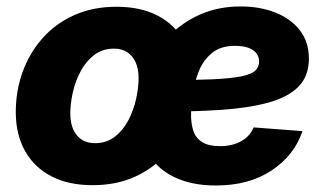

<svg xmlns="http://www.w3.org/2000/svg" viewBox="-20 -568 1014 600"><path d="M269.5 10.7Q193.4 10.7 139.6 -17.6Q85.9 -45.9 57.6 -97.4Q29.3 -148.9 29.3 -217.8Q29.3 -284.2 50.8 -343.5Q72.3 -402.8 113 -448.7Q153.8 -494.6 212.2 -520.8Q270.5 -546.9 343.8 -546.9Q419.9 -546.9 473.4 -518.8Q526.9 -490.7 555.2 -439.2Q583.5 -387.7 583.5 -318.4Q583.5 -252.9 562.5 -193.8Q541.5 -134.8 501 -88.6Q460.4 -42.5 402.1 -15.9Q343.8 10.7 269.5 10.7ZM276.9 -120.6Q312.5 -120.6 338.6 -140.6Q364.7 -160.6 381.1 -192.1Q397.5 -223.6 405.3 -258.8Q413.1 -293.9 413.1 -323.7Q413.1 -353 403.8 -373.5Q394.5 -394 377.4 -405Q360.4 -416 336.4 -416Q300.3 -416 274.4 -396.2Q248.5 -376.5 231.9 -345.2Q215.3 -314 207.5 -279.1Q199.7 -244.1 199.7 -213.9Q199.7 -169.9 220.2 -145.3Q240.7 -120.6 276.9 -120.6ZM654.3 11.7Q578.1 11.7 522.9 -15.4Q467.8 -42.5 439.2 -94.2Q410.6 -146 413.1 -219.2Q414.6 -287.1 438.2 -346.4Q461.9 -405.8 503.9 -450.9Q545.9 -496.1 603.8 -522Q661.6 -547.9 731.9 -547.9Q792 -547.9 840.3 -528.8Q888.7 -509.8 917 -473.4Q945.3 -437 945.3 -384.8Q945.3 -330.6 913.1 -297.6Q880.9 -264.6 819.3 -247.6Q757.8 -230.5 669.9 -224.6Q582 -218.8 471.2 -218.8L487.3 -317.4Q582.5 -317.4 642.1 -320.1Q701.7 -322.8 733.6 -329.3Q765.6 -335.9 777.6 -347.2Q789.6 -358.4 789.6 -375.5Q789.6 -398.9 769.8 -411.9Q750 -424.8 714.4 -424.8Q670.4 -424.8 643.3 -403.1Q616.2 -381.3 602.3 -347.9Q588.4 -314.5 583 -278.8Q577.6 -243.2 577.1 -215.3Q576.2 -185.5 583.3 -161.9Q590.3 -138.2 610.4 -124.8Q630.4 -111.3 667.5 -111.3Q706.5 -111.3 734.1 -127Q761.7 -142.6 772.5 -169.9L925.3 -158.2Q899.4 -82 828.6 -35.2Q757.8 11.7 654.3 11.7Z"/></svg>

Font: Inter 18pt ExtraBold
Style: Italic
Weight: 800
Italic angle: -9.3988°
Designer: Rasmus Andersson
Foundry: rsms
Version: Version 4.001;git-66647c0bb